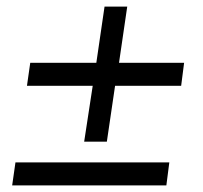

<svg xmlns="http://www.w3.org/2000/svg" viewBox="-20 -564 616 584"><path d="M236 -133 262 -303H62L72 -373H273L298 -544H367L342 -373H540L531 -303H330L305 -133ZM17 0 27 -70H495L486 0Z"/></svg>

Font: Nunitoga
Style: Medium Italic
Weight: 500
Italic angle: -9°
Designer: Vernon Adams
Foundry: Vernon Adams
Version: Version 1.0